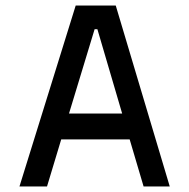

<svg xmlns="http://www.w3.org/2000/svg" viewBox="-20 -670 680 690"><path d="M590 0 396 -650H252L50 0H149L200 -169H446L496 0ZM228 -262 320 -565H330L419 -262Z"/></svg>

Font: Grotesk 02 Mince
Style: Bold
Weight: 400
Designer: Frank Adebiaye, contributions by Jérémy Landes, Ariel Martín Pérez
Foundry: Velvetyne Type Foundry
Version: Version 3.000;Glyphs 3.1.2 (3150)